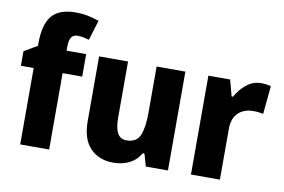

<svg xmlns="http://www.w3.org/2000/svg" viewBox="-80 -903 1555 1052"><g transform="rotate(10 697.5 -377.5)"><path d="M357 -425H248V0H87V-425H16V-506L89 -549V-562Q89 -669 130 -717Q171 -765 261 -765Q298 -765 328 -759Q358 -753 392 -741L358 -630Q343 -634 327 -637.5Q311 -641 294 -641Q270 -641 259 -624.5Q248 -608 248 -570V-550H357Z M909 -550V0H786L766 -69H757Q733 -28 693.5 -9Q654 10 606 10Q526 10 477.5 -40Q429 -90 429 -191V-550H590V-238Q590 -181 605.5 -152Q621 -123 656 -123Q712 -123 730.5 -166.5Q749 -210 749 -290V-550Z M1330 -560Q1344 -560 1358.5 -558Q1373 -556 1384 -553L1369 -396Q1359 -398 1345.5 -400Q1332 -402 1312 -402Q1283 -402 1256.5 -390Q1230 -378 1213.5 -350.5Q1197 -323 1198 -276V0H1037V-550H1158L1182 -460H1190Q1210 -499 1247 -529.5Q1284 -560 1330 -560Z"/></g></svg>

Font: Noto Sans Khmer UI SemiCondensed ExtraBold
Style: Regular
Weight: 800
Width: 4
Designer: Danh Hong and the Monotype Design Team
Foundry: Monotype Imaging Inc.
Version: Version 2.002; ttfautohint (v1.8.4.7-5d5b)